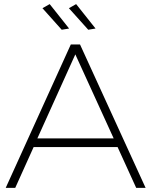

<svg xmlns="http://www.w3.org/2000/svg" viewBox="-20 -916 738 936"><path d="M316.9 -776.9 280.8 -771 187 -876 222.2 -896ZM445.8 -776.9 410.2 -771 315.9 -876 351.1 -896ZM644 0 553.2 -199.2H144L54.2 0H7.8L325.2 -699.2H370.1L689.9 0ZM162.1 -241.2H534.2L347.2 -650.9Z"/></svg>

Font: Montserrat-Arabic ExtraLight
Style: Regular
Weight: 275
Designer: Mohamed Gaber
Foundry: Kief Type Foundry
Version: Version 5.008;PS 005.008;hotconv 1.0.88;makeotf.lib2.5.64775